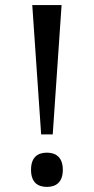

<svg xmlns="http://www.w3.org/2000/svg" viewBox="-20 -734 373 761"><path d="M107.9 -713.9 143.1 -201.2H189L224.1 -713.9ZM103 -61C103 -10.3 130.4 6.8 166 6.8C200.7 6.8 229 -10.3 229 -61C229 -111.8 200.2 -128.9 166 -128.9C130.4 -128.9 103 -111.8 103 -61Z"/></svg>

Font: The Erased English
Style: Regular
Weight: 400
Designer: Monotype Design team + ligartures altered by 180 Amsterdam
Foundry: Monotype Imaging Inc.
Version: Version 1.030;Glyphs 3.1.2 (3151)